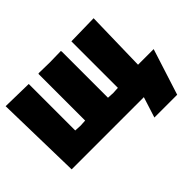

<svg xmlns="http://www.w3.org/2000/svg" viewBox="-170 -1007 1480 1480"><g transform="rotate(-45 570.0 -267.5)"><path d="M824.2 0H37.1L21.5 -704.1L268.6 -699.2V-192.4L322.8 -189.5L376.5 -192.4V-699.2H378.4V-704.1L501 -701.7L623.5 -704.1V-699.2H625.5V-192.4L679.7 -189.5L733.4 -192.4V-699.2L980.5 -704.1L969.2 -208.5H1139.6L1019 168.5H770.5Z"/></g></svg>

Font: Luckiest Guy RUS-BEL-UKR
Style: Regular
Weight: 400
Designer: Astigmatic (AOETI)
Foundry: Astigmatic (AOETI)
Version: Version 1.00 March 11, 2019, initial release